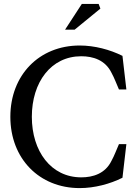

<svg xmlns="http://www.w3.org/2000/svg" viewBox="-20 -948 699 983"><path d="M33 -350C33 -136 181 15 388 15C464 15 543 -6 607 -38L627 -210H589C576 -181 566 -152 551 -125C519 -59 456 -40 396 -40C241 -40 143 -174 143 -350C143 -527 241 -660 396 -660C456 -660 519 -641 551 -575C566 -548 576 -519 589 -490H627L607 -662C543 -694 464 -715 388 -715C181 -715 33 -564 33 -350ZM313 -796H362L494 -904L485 -928H399Z"/></svg>

Font: LT Superior Serif Medium
Style: Regular
Weight: 500
Designer: Daniel Lyons
Foundry: LyonsType
Version: Version 2.120;FEAKit 1.0